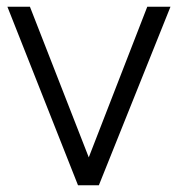

<svg xmlns="http://www.w3.org/2000/svg" viewBox="-20 -551 528 571"><path d="M2 -531H69L244 -83L418 -531H487L274 0H212Z"/></svg>

Font: BLUETTI 2.0 Extralight
Style: Roman
Weight: 200
Designer: Stijn de Vries
Foundry: tokotype
Version: Version 2.005;October 31, 2023;FontCreator 14.0.0.2814 64-bi